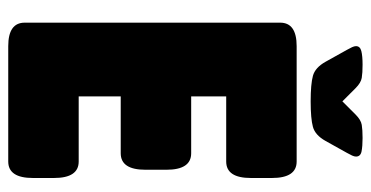

<svg xmlns="http://www.w3.org/2000/svg" viewBox="-237 -663 900 466"><g transform="rotate(90 213.0 -430.0)"><path d="M92 0Q35 0 35 -40V-660Q35 -700 92 -700H372Q412 -700 412 -640V-589Q412 -529 372 -529H214V-444H352Q392 -444 392 -384V-333Q392 -273 352 -273H214V-171H372Q412 -171 412 -111V-60Q412 0 372 0ZM315 -860Q335 -860 347.5 -857.5Q360 -855 360 -844Q360 -840 357.5 -834.5Q355 -829 351 -822L322 -770Q308 -745 288 -739.5Q268 -734 226 -734Q184 -734 164 -739.5Q144 -745 130 -770L101 -822Q97 -829 94.5 -834.5Q92 -840 92 -844Q92 -854 104 -857Q116 -860 137 -860Q157 -860 169 -858Q181 -856 194 -843L226 -811L258 -843Q271 -856 283 -858Q295 -860 315 -860Z"/></g></svg>

Font: Asap Condensed Black
Style: Regular
Weight: 900
Width: 3
Designer: Pablo Cosgaya
Foundry: Omnibus-Type
Version: Version 3.001; ttfautohint (v1.8.4.7-5d5b)